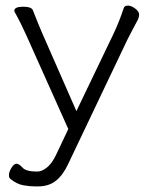

<svg xmlns="http://www.w3.org/2000/svg" viewBox="-20 -504 540 686"><path d="M31 -465Q31 -480 62.5 -480Q94 -480 98 -466Q112 -430 128 -392L253 -107L385 -382Q406 -426 422 -475Q425 -484 437 -484Q449 -484 463 -473.5Q477 -463 477 -452.5Q477 -442 471.5 -431.5Q466 -421 455 -400.5Q444 -380 435 -362L224 81Q205 122 179.5 142Q154 162 116 162H106Q87 162 63.5 158Q40 154 17 135Q12 132 12 121Q12 110 21 95.5Q30 81 39 81Q48 81 60.5 95Q73 109 113 109Q129 109 147 95Q165 81 180 50L224 -43L74 -378Q52 -426 41.5 -444.5Q31 -463 31 -465Z"/></svg>

Font: LXGW WenKai Light
Style: Regular
Weight: 300
Designer: LXGW / Fontworks Inc.
Foundry: LXGW / Fontworks Inc.
Version: Version 1.501; October 10, 2024